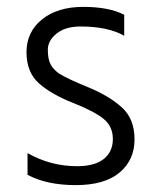

<svg xmlns="http://www.w3.org/2000/svg" viewBox="-20 -532 446 558"><path d="M60 -24V-87Q127 -49 204 -49Q255 -49 281.5 -70Q308 -91 308 -128Q308 -165 280.5 -187Q253 -209 191 -233.5Q129 -258 93 -290Q57 -322 57 -380.5Q57 -439 102 -475.5Q147 -512 222 -512Q297 -512 341 -489V-428Q294 -455 214 -455Q170 -455 144.5 -434.5Q119 -414 119 -387.5Q119 -361 126.5 -346Q134 -331 152 -318Q176 -303 236 -278.5Q296 -254 333.5 -220.5Q371 -187 371 -127Q371 -67 327.5 -30.5Q284 6 200 6Q116 6 60 -24Z"/></svg>

Font: Hind Mysuru Light
Style: Regular
Weight: 300
Designer: Manushi Parikh, Hitesh Malaviya
Foundry: Indian Type Foundry
Version: Version 0.703;PS 1.0;hotconv 1.0.86;makeotf.lib2.5.63406